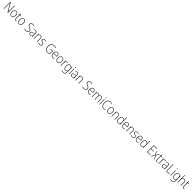

<svg xmlns="http://www.w3.org/2000/svg" viewBox="2399 -7357 14194 14194"><g transform="rotate(45 9496.5 -259.5)"><path d="M547 0H507L130 -644H128Q129 -609 129.5 -574Q130 -539 130 -497V0H93V-714H133L509 -73H511Q511 -108 510 -148.5Q509 -189 509 -221V-714H547Z M1105 -265Q1105 -139 1054 -64.5Q1003 10 899 10Q798 10 745.5 -64.5Q693 -139 693 -266Q693 -395 747 -467Q801 -539 902 -539Q972 -539 1017 -504.5Q1062 -470 1083.5 -408.5Q1105 -347 1105 -265ZM733 -266Q733 -154 773.5 -89.5Q814 -25 899 -25Q986 -25 1026 -89Q1066 -153 1066 -265Q1066 -336 1049.5 -390Q1033 -444 997 -474.5Q961 -505 902 -505Q817 -505 775 -442Q733 -379 733 -266Z M1358 -24Q1377 -24 1394 -27.5Q1411 -31 1424 -36V-3Q1410 3 1393 6.5Q1376 10 1353 10Q1293 10 1267.5 -26.5Q1242 -63 1242 -133V-496H1174V-521L1242 -531L1253 -658H1281V-529H1423V-496H1281V-135Q1281 -80 1297.5 -52Q1314 -24 1358 -24Z M1912 -265Q1912 -139 1861 -64.5Q1810 10 1706 10Q1605 10 1552.5 -64.5Q1500 -139 1500 -266Q1500 -395 1554 -467Q1608 -539 1709 -539Q1779 -539 1824 -504.5Q1869 -470 1890.5 -408.5Q1912 -347 1912 -265ZM1540 -266Q1540 -154 1580.5 -89.5Q1621 -25 1706 -25Q1793 -25 1833 -89Q1873 -153 1873 -265Q1873 -336 1856.5 -390Q1840 -444 1804 -474.5Q1768 -505 1709 -505Q1624 -505 1582 -442Q1540 -379 1540 -266Z M2634 -184Q2634 -120 2606 -77Q2578 -34 2529 -12Q2480 10 2416 10Q2362 10 2319.5 2Q2277 -6 2244 -19V-59Q2279 -45 2323.5 -35.5Q2368 -26 2417 -26Q2496 -26 2545.5 -66Q2595 -106 2595 -183Q2595 -229 2576 -257.5Q2557 -286 2519.5 -306.5Q2482 -327 2427 -348Q2375 -368 2335.5 -391Q2296 -414 2273.5 -449.5Q2251 -485 2251 -543Q2251 -602 2278 -642.5Q2305 -683 2352 -703.5Q2399 -724 2459 -724Q2503 -724 2544 -715Q2585 -706 2620 -689L2606 -656Q2567 -674 2529.5 -681Q2492 -688 2458 -688Q2385 -688 2338 -651.5Q2291 -615 2291 -545Q2291 -495 2311 -465.5Q2331 -436 2367 -417Q2403 -398 2450 -380Q2507 -358 2548 -334.5Q2589 -311 2611.5 -276Q2634 -241 2634 -184Z M2921 -539Q2999 -539 3036.5 -495.5Q3074 -452 3074 -355V0H3044L3038 -94H3036Q3017 -52 2979.5 -21Q2942 10 2873 10Q2800 10 2763.5 -30Q2727 -70 2727 -133Q2727 -212 2785 -252.5Q2843 -293 2950 -300L3036 -306V-349Q3036 -434 3007.5 -469.5Q2979 -505 2919 -505Q2887 -505 2854 -496Q2821 -487 2785 -468L2772 -501Q2806 -518 2843.5 -528.5Q2881 -539 2921 -539ZM2953 -269Q2863 -263 2814.5 -230.5Q2766 -198 2766 -133Q2766 -80 2795.5 -51.5Q2825 -23 2878 -23Q2958 -23 2996.5 -76.5Q3035 -130 3036 -219V-274Z M3436 -539Q3513 -539 3554 -495Q3595 -451 3595 -356V0H3557V-351Q3557 -431 3524.5 -468Q3492 -505 3433 -505Q3359 -505 3315 -454Q3271 -403 3271 -300V0H3233V-529H3263L3268 -426H3271Q3287 -470 3327 -504.5Q3367 -539 3436 -539Z M4040 -133Q4040 -67 3995.5 -28.5Q3951 10 3863 10Q3815 10 3776 0Q3737 -10 3712 -23V-64Q3744 -46 3783 -35.5Q3822 -25 3863 -25Q3936 -25 3969 -53.5Q4002 -82 4002 -133Q4002 -167 3985.5 -188Q3969 -209 3939.5 -224.5Q3910 -240 3871 -256Q3828 -273 3794.5 -290.5Q3761 -308 3741.5 -335Q3722 -362 3722 -407Q3722 -467 3766.5 -503Q3811 -539 3890 -539Q3931 -539 3967 -531Q4003 -523 4031 -509L4016 -476Q3991 -489 3957 -497Q3923 -505 3889 -505Q3829 -505 3794.5 -480Q3760 -455 3760 -407Q3760 -374 3775.5 -353.5Q3791 -333 3820 -319Q3849 -305 3888 -289Q3929 -271 3963.5 -253.5Q3998 -236 4019 -208Q4040 -180 4040 -133Z M4658 -356H4889V-31Q4843 -10 4790.5 0Q4738 10 4685 10Q4580 10 4510 -34.5Q4440 -79 4404.5 -161Q4369 -243 4369 -355Q4369 -463 4407 -546.5Q4445 -630 4518 -677.5Q4591 -725 4695 -725Q4745 -725 4791.5 -714.5Q4838 -704 4881 -681L4864 -647Q4821 -670 4778.5 -679.5Q4736 -689 4694 -689Q4603 -689 4539 -646.5Q4475 -604 4442 -529Q4409 -454 4409 -356Q4409 -195 4481 -110.5Q4553 -26 4689 -26Q4737 -26 4777.5 -33.5Q4818 -41 4851 -54V-320H4658Z M5215 -539Q5278 -539 5317 -506.5Q5356 -474 5374.5 -419Q5393 -364 5393 -297V-265H5053Q5052 -149 5097.5 -87Q5143 -25 5231 -25Q5271 -25 5303 -33Q5335 -41 5374 -61V-23Q5341 -7 5306.5 1.5Q5272 10 5230 10Q5156 10 5108 -24Q5060 -58 5037 -119Q5014 -180 5014 -262Q5014 -341 5036.5 -404Q5059 -467 5103.5 -503Q5148 -539 5215 -539ZM5215 -505Q5146 -505 5103.5 -453Q5061 -401 5054 -299H5355Q5356 -358 5341 -405Q5326 -452 5295 -478.5Q5264 -505 5215 -505Z M5912 -265Q5912 -139 5861 -64.5Q5810 10 5706 10Q5605 10 5552.5 -64.5Q5500 -139 5500 -266Q5500 -395 5554 -467Q5608 -539 5709 -539Q5779 -539 5824 -504.5Q5869 -470 5890.5 -408.5Q5912 -347 5912 -265ZM5540 -266Q5540 -154 5580.5 -89.5Q5621 -25 5706 -25Q5793 -25 5833 -89Q5873 -153 5873 -265Q5873 -336 5856.5 -390Q5840 -444 5804 -474.5Q5768 -505 5709 -505Q5624 -505 5582 -442Q5540 -379 5540 -266Z M6229 -538Q6265 -538 6294 -528L6287 -492Q6273 -496 6258.5 -498.5Q6244 -501 6228 -501Q6181 -501 6150 -472.5Q6119 -444 6102.5 -395.5Q6086 -347 6087 -288V0H6048V-529H6080L6085 -424H6087Q6102 -468 6137 -503Q6172 -538 6229 -538Z M6555 -539Q6617 -539 6653 -512Q6689 -485 6708 -444H6711L6717 -529H6748V24Q6748 126 6699.5 183.5Q6651 241 6540 241Q6489 241 6450 231.5Q6411 222 6379 206V167Q6412 184 6452 195Q6492 206 6540 206Q6629 206 6669.5 159.5Q6710 113 6710 27V-12Q6710 -36 6710.5 -58Q6711 -80 6713 -106H6710Q6692 -51 6650 -20.5Q6608 10 6545 10Q6454 10 6403 -58Q6352 -126 6352 -260Q6352 -390 6402.5 -464.5Q6453 -539 6555 -539ZM6557 -505Q6471 -505 6431.5 -439.5Q6392 -374 6392 -260Q6392 -143 6432 -83.5Q6472 -24 6549 -24Q6611 -24 6646.5 -55Q6682 -86 6696 -135Q6710 -184 6710 -239V-299Q6710 -359 6695.5 -405.5Q6681 -452 6647.5 -478.5Q6614 -505 6557 -505Z M6933 -725Q6951 -725 6957.5 -714.5Q6964 -704 6964 -688Q6964 -672 6957 -661.5Q6950 -651 6933 -651Q6917 -651 6910 -661.5Q6903 -672 6903 -688Q6903 -704 6910 -714.5Q6917 -725 6933 -725ZM6952 -529V0H6914V-529Z M7273 -539Q7351 -539 7388.5 -495.5Q7426 -452 7426 -355V0H7396L7390 -94H7388Q7369 -52 7331.5 -21Q7294 10 7225 10Q7152 10 7115.5 -30Q7079 -70 7079 -133Q7079 -212 7137 -252.5Q7195 -293 7302 -300L7388 -306V-349Q7388 -434 7359.5 -469.5Q7331 -505 7271 -505Q7239 -505 7206 -496Q7173 -487 7137 -468L7124 -501Q7158 -518 7195.5 -528.5Q7233 -539 7273 -539ZM7305 -269Q7215 -263 7166.5 -230.5Q7118 -198 7118 -133Q7118 -80 7147.5 -51.5Q7177 -23 7230 -23Q7310 -23 7348.5 -76.5Q7387 -130 7388 -219V-274Z M7788 -539Q7865 -539 7906 -495Q7947 -451 7947 -356V0H7909V-351Q7909 -431 7876.5 -468Q7844 -505 7785 -505Q7711 -505 7667 -454Q7623 -403 7623 -300V0H7585V-529H7615L7620 -426H7623Q7639 -470 7679 -504.5Q7719 -539 7788 -539Z M8693 -184Q8693 -120 8665 -77Q8637 -34 8588 -12Q8539 10 8475 10Q8421 10 8378.5 2Q8336 -6 8303 -19V-59Q8338 -45 8382.5 -35.5Q8427 -26 8476 -26Q8555 -26 8604.5 -66Q8654 -106 8654 -183Q8654 -229 8635 -257.5Q8616 -286 8578.5 -306.5Q8541 -327 8486 -348Q8434 -368 8394.5 -391Q8355 -414 8332.5 -449.5Q8310 -485 8310 -543Q8310 -602 8337 -642.5Q8364 -683 8411 -703.5Q8458 -724 8518 -724Q8562 -724 8603 -715Q8644 -706 8679 -689L8665 -656Q8626 -674 8588.5 -681Q8551 -688 8517 -688Q8444 -688 8397 -651.5Q8350 -615 8350 -545Q8350 -495 8370 -465.5Q8390 -436 8426 -417Q8462 -398 8509 -380Q8566 -358 8607 -334.5Q8648 -311 8670.5 -276Q8693 -241 8693 -184Z M8997 -539Q9060 -539 9099 -506.5Q9138 -474 9156.5 -419Q9175 -364 9175 -297V-265H8835Q8834 -149 8879.5 -87Q8925 -25 9013 -25Q9053 -25 9085 -33Q9117 -41 9156 -61V-23Q9123 -7 9088.5 1.5Q9054 10 9012 10Q8938 10 8890 -24Q8842 -58 8819 -119Q8796 -180 8796 -262Q8796 -341 8818.5 -404Q8841 -467 8885.5 -503Q8930 -539 8997 -539ZM8997 -505Q8928 -505 8885.5 -453Q8843 -401 8836 -299H9137Q9138 -358 9123 -405Q9108 -452 9077 -478.5Q9046 -505 8997 -505Z M9788 -539Q9853 -539 9892 -496.5Q9931 -454 9931 -363V0H9893V-360Q9893 -437 9862 -471Q9831 -505 9784 -505Q9718 -505 9679 -460Q9640 -415 9640 -324V0H9602V-356Q9602 -437 9571.5 -471Q9541 -505 9493 -505Q9426 -505 9387.5 -456Q9349 -407 9349 -319V0H9311V-529H9341L9346 -437H9349Q9359 -462 9377.5 -485.5Q9396 -509 9425 -524Q9454 -539 9497 -539Q9551 -539 9584.5 -511Q9618 -483 9629 -435H9632Q9651 -482 9689 -510.5Q9727 -539 9788 -539Z M10111 -725Q10129 -725 10135.5 -714.5Q10142 -704 10142 -688Q10142 -672 10135 -661.5Q10128 -651 10111 -651Q10095 -651 10088 -661.5Q10081 -672 10081 -688Q10081 -704 10088 -714.5Q10095 -725 10111 -725ZM10130 -529V0H10092V-529Z M10574 -688Q10488 -688 10429.5 -644Q10371 -600 10341.5 -525Q10312 -450 10312 -359Q10312 -258 10341 -183.5Q10370 -109 10426.5 -67.5Q10483 -26 10566 -26Q10613 -26 10651 -34.5Q10689 -43 10718 -54V-19Q10689 -6 10650.5 2Q10612 10 10564 10Q10470 10 10405 -35.5Q10340 -81 10306 -164Q10272 -247 10272 -359Q10272 -461 10306.5 -543.5Q10341 -626 10408 -675Q10475 -724 10574 -724Q10659 -724 10730 -689L10715 -655Q10680 -673 10644.5 -680.5Q10609 -688 10574 -688Z M11224 -265Q11224 -139 11173 -64.5Q11122 10 11018 10Q10917 10 10864.5 -64.5Q10812 -139 10812 -266Q10812 -395 10866 -467Q10920 -539 11021 -539Q11091 -539 11136 -504.5Q11181 -470 11202.5 -408.5Q11224 -347 11224 -265ZM10852 -266Q10852 -154 10892.5 -89.5Q10933 -25 11018 -25Q11105 -25 11145 -89Q11185 -153 11185 -265Q11185 -336 11168.5 -390Q11152 -444 11116 -474.5Q11080 -505 11021 -505Q10936 -505 10894 -442Q10852 -379 10852 -266Z M11563 -539Q11640 -539 11681 -495Q11722 -451 11722 -356V0H11684V-351Q11684 -431 11651.5 -468Q11619 -505 11560 -505Q11486 -505 11442 -454Q11398 -403 11398 -300V0H11360V-529H11390L11395 -426H11398Q11414 -470 11454 -504.5Q11494 -539 11563 -539Z M12050 10Q11952 10 11902.5 -58.5Q11853 -127 11853 -257Q11853 -395 11906 -467Q11959 -539 12055 -539Q12119 -539 12158 -506.5Q12197 -474 12212 -429H12215Q12213 -481 12213 -530V-760H12251V0H12220L12215 -102H12213Q12196 -58 12157.5 -24Q12119 10 12050 10ZM12054 -24Q12137 -24 12175 -83Q12213 -142 12213 -248V-281Q12213 -388 12174.5 -446.5Q12136 -505 12058 -505Q11978 -505 11935.5 -442Q11893 -379 11893 -257Q11893 -143 11932 -83.5Q11971 -24 12054 -24Z M12587 -539Q12650 -539 12689 -506.5Q12728 -474 12746.5 -419Q12765 -364 12765 -297V-265H12425Q12424 -149 12469.5 -87Q12515 -25 12603 -25Q12643 -25 12675 -33Q12707 -41 12746 -61V-23Q12713 -7 12678.5 1.5Q12644 10 12602 10Q12528 10 12480 -24Q12432 -58 12409 -119Q12386 -180 12386 -262Q12386 -341 12408.5 -404Q12431 -467 12475.5 -503Q12520 -539 12587 -539ZM12587 -505Q12518 -505 12475.5 -453Q12433 -401 12426 -299H12727Q12728 -358 12713 -405Q12698 -452 12667 -478.5Q12636 -505 12587 -505Z M13104 -539Q13181 -539 13222 -495Q13263 -451 13263 -356V0H13225V-351Q13225 -431 13192.5 -468Q13160 -505 13101 -505Q13027 -505 12983 -454Q12939 -403 12939 -300V0H12901V-529H12931L12936 -426H12939Q12955 -470 12995 -504.5Q13035 -539 13104 -539Z M13708 -133Q13708 -67 13663.5 -28.5Q13619 10 13531 10Q13483 10 13444 0Q13405 -10 13380 -23V-64Q13412 -46 13451 -35.5Q13490 -25 13531 -25Q13604 -25 13637 -53.5Q13670 -82 13670 -133Q13670 -167 13653.5 -188Q13637 -209 13607.5 -224.5Q13578 -240 13539 -256Q13496 -273 13462.5 -290.5Q13429 -308 13409.5 -335Q13390 -362 13390 -407Q13390 -467 13434.5 -503Q13479 -539 13558 -539Q13599 -539 13635 -531Q13671 -523 13699 -509L13684 -476Q13659 -489 13625 -497Q13591 -505 13557 -505Q13497 -505 13462.5 -480Q13428 -455 13428 -407Q13428 -374 13443.5 -353.5Q13459 -333 13488 -319Q13517 -305 13556 -289Q13597 -271 13631.5 -253.5Q13666 -236 13687 -208Q13708 -180 13708 -133Z M14005 -539Q14068 -539 14107 -506.5Q14146 -474 14164.5 -419Q14183 -364 14183 -297V-265H13843Q13842 -149 13887.5 -87Q13933 -25 14021 -25Q14061 -25 14093 -33Q14125 -41 14164 -61V-23Q14131 -7 14096.5 1.5Q14062 10 14020 10Q13946 10 13898 -24Q13850 -58 13827 -119Q13804 -180 13804 -262Q13804 -341 13826.5 -404Q13849 -467 13893.5 -503Q13938 -539 14005 -539ZM14005 -505Q13936 -505 13893.5 -453Q13851 -401 13844 -299H14145Q14146 -358 14131 -405Q14116 -452 14085 -478.5Q14054 -505 14005 -505Z M14487 10Q14389 10 14339.5 -58.5Q14290 -127 14290 -257Q14290 -395 14343 -467Q14396 -539 14492 -539Q14556 -539 14595 -506.5Q14634 -474 14649 -429H14652Q14650 -481 14650 -530V-760H14688V0H14657L14652 -102H14650Q14633 -58 14594.5 -24Q14556 10 14487 10ZM14491 -24Q14574 -24 14612 -83Q14650 -142 14650 -248V-281Q14650 -388 14611.5 -446.5Q14573 -505 14495 -505Q14415 -505 14372.5 -442Q14330 -379 14330 -257Q14330 -143 14369 -83.5Q14408 -24 14491 -24Z M15431 0H15090V-714H15431V-678H15128V-393H15414V-358H15128V-36H15431Z M15677 -273 15517 -529H15562L15701 -301L15840 -529H15884L15724 -272L15893 0H15849L15701 -243L15552 0H15508Z M16115 -24Q16134 -24 16151 -27.5Q16168 -31 16181 -36V-3Q16167 3 16150 6.5Q16133 10 16110 10Q16050 10 16024.5 -26.5Q15999 -63 15999 -133V-496H15931V-521L15999 -531L16010 -658H16038V-529H16180V-496H16038V-135Q16038 -80 16054.5 -52Q16071 -24 16115 -24Z M16467 -538Q16503 -538 16532 -528L16525 -492Q16511 -496 16496.5 -498.5Q16482 -501 16466 -501Q16419 -501 16388 -472.5Q16357 -444 16340.5 -395.5Q16324 -347 16325 -288V0H16286V-529H16318L16323 -424H16325Q16340 -468 16375 -503Q16410 -538 16467 -538Z M16767 -539Q16845 -539 16882.5 -495.5Q16920 -452 16920 -355V0H16890L16884 -94H16882Q16863 -52 16825.5 -21Q16788 10 16719 10Q16646 10 16609.5 -30Q16573 -70 16573 -133Q16573 -212 16631 -252.5Q16689 -293 16796 -300L16882 -306V-349Q16882 -434 16853.5 -469.5Q16825 -505 16765 -505Q16733 -505 16700 -496Q16667 -487 16631 -468L16618 -501Q16652 -518 16689.5 -528.5Q16727 -539 16767 -539ZM16799 -269Q16709 -263 16660.5 -230.5Q16612 -198 16612 -133Q16612 -80 16641.5 -51.5Q16671 -23 16724 -23Q16804 -23 16842.5 -76.5Q16881 -130 16882 -219V-274Z M17090 0V-714H17128V-36H17427V0Z M17550 -725Q17568 -725 17574.5 -714.5Q17581 -704 17581 -688Q17581 -672 17574 -661.5Q17567 -651 17550 -651Q17534 -651 17527 -661.5Q17520 -672 17520 -688Q17520 -704 17527 -714.5Q17534 -725 17550 -725ZM17569 -529V0H17531V-529Z M17908 -539Q17970 -539 18006 -512Q18042 -485 18061 -444H18064L18070 -529H18101V24Q18101 126 18052.5 183.5Q18004 241 17893 241Q17842 241 17803 231.5Q17764 222 17732 206V167Q17765 184 17805 195Q17845 206 17893 206Q17982 206 18022.5 159.5Q18063 113 18063 27V-12Q18063 -36 18063.5 -58Q18064 -80 18066 -106H18063Q18045 -51 18003 -20.5Q17961 10 17898 10Q17807 10 17756 -58Q17705 -126 17705 -260Q17705 -390 17755.5 -464.5Q17806 -539 17908 -539ZM17910 -505Q17824 -505 17784.5 -439.5Q17745 -374 17745 -260Q17745 -143 17785 -83.5Q17825 -24 17902 -24Q17964 -24 17999.5 -55Q18035 -86 18049 -135Q18063 -184 18063 -239V-299Q18063 -359 18048.5 -405.5Q18034 -452 18000.5 -478.5Q17967 -505 17910 -505Z M18303 -504Q18303 -481 18302.5 -464.5Q18302 -448 18300 -428H18303Q18319 -472 18359 -505.5Q18399 -539 18468 -539Q18545 -539 18586 -493.5Q18627 -448 18627 -354V0H18589V-349Q18589 -432 18556 -468.5Q18523 -505 18465 -505Q18392 -505 18347.5 -454Q18303 -403 18303 -296V0H18265V-760H18303Z M18904 -24Q18923 -24 18940 -27.5Q18957 -31 18970 -36V-3Q18956 3 18939 6.5Q18922 10 18899 10Q18839 10 18813.5 -26.5Q18788 -63 18788 -133V-496H18720V-521L18788 -531L18799 -658H18827V-529H18969V-496H18827V-135Q18827 -80 18843.5 -52Q18860 -24 18904 -24Z"/></g></svg>

Font: Noto Sans Georgian SemiCondensed ExtraLight
Style: Regular
Weight: 200
Width: 4
Designer: Monotype Design Team, Akaki Razmadze
Foundry: Google LLC
Version: Version 2.005; ttfautohint (v1.8.4.7-5d5b)